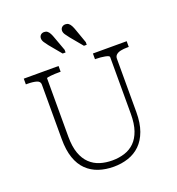

<svg xmlns="http://www.w3.org/2000/svg" viewBox="-166 -1079 1131 1229"><g transform="rotate(-20 399.0 -464.5)"><path d="M469 -887 502 -794V-776H483L415 -858Q403 -873 393.5 -887Q384 -901 384 -914Q384 -928 393.5 -937Q403 -946 418 -946Q431 -946 440 -939Q449 -932 456 -918.5Q463 -905 469 -887ZM324 -887 358 -794V-776H338L270 -858Q258 -873 249 -887Q240 -901 240 -914Q240 -928 249 -937Q258 -946 273 -946Q286 -946 295 -939Q304 -932 311 -918.5Q318 -905 324 -887ZM190 -264Q190 -196 206.5 -150Q223 -104 252.5 -76Q282 -48 320.5 -36Q359 -24 404 -24Q449 -24 488 -36.5Q527 -49 555.5 -77Q584 -105 600 -151Q616 -197 616 -264V-650Q616 -656 608 -659.5Q600 -663 587 -665.5Q574 -668 558.5 -669.5Q543 -671 529 -671H520V-710H750V-671H739Q715 -671 695.5 -667Q676 -663 664.5 -653Q653 -643 653 -626V-263Q653 -188 633.5 -134.5Q614 -81 579.5 -47.5Q545 -14 498.5 1.5Q452 17 399 17Q344 17 297.5 1.5Q251 -14 216.5 -47.5Q182 -81 163.5 -134.5Q145 -188 145 -264V-635Q145 -657 121 -664Q97 -671 60 -671H49V-710H286V-671H277Q263 -671 247.5 -670.5Q232 -670 219 -668.5Q206 -667 198 -665.5Q190 -664 190 -661Z"/></g></svg>

Font: Roboto Serif 20pt Thin
Style: Regular
Weight: 250
Version: Version 1.008